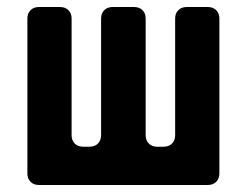

<svg xmlns="http://www.w3.org/2000/svg" viewBox="-20 -527 704 547"><path d="M58 -33V-474Q58 -489 67 -498Q76 -507 91 -507H151Q166 -507 175 -498Q184 -489 184 -474V-142Q184 -127 193 -118Q202 -109 217 -109H235Q250 -109 259 -118Q268 -127 268 -142V-474Q268 -489 277 -498Q286 -507 301 -507H362Q377 -507 386 -498Q395 -489 395 -474V-142Q395 -127 404 -118Q413 -109 428 -109H446Q461 -109 470 -118Q479 -127 479 -142V-474Q479 -489 488 -498Q497 -507 512 -507H572Q587 -507 596 -498Q605 -489 605 -474V-33Q605 -18 596 -9Q587 0 572 0H91Q76 0 67 -9Q58 -18 58 -33Z"/></svg>

Font: Tsunagi Gothic Black
Style: Regular
Weight: 900
Designer: Yoshimichi Ohira
Foundry: Positype
Version: Version 1.001